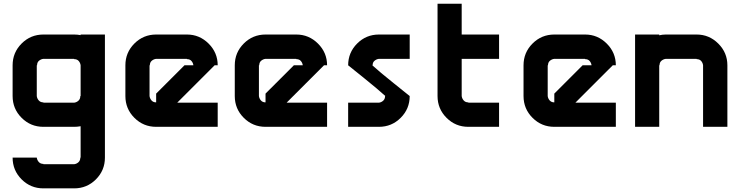

<svg xmlns="http://www.w3.org/2000/svg" viewBox="-20 -687 4021 1040"><path d="M179.2 166.7Q180.8 180 190 190.4Q199.2 200.8 215 200.8V202.5H381.7Q395 200.8 405 191.7Q415 182.5 415 166.7H416.7V-3.3Q399.2 0 381.7 0H215Q145.8 0 97.1 -48.8Q48.3 -97.5 48.3 -166.7V-333.3Q48.3 -402.5 97.1 -451.2Q145.8 -500 215 -500H381.7Q399.2 -500 416.7 -496.7V-500H548.3V166.7Q548.3 235.8 499.6 284.6Q450.8 333.3 381.7 333.3H215Q145.8 333.3 97.1 284.6Q48.3 235.8 48.3 166.7ZM381.7 -130.8Q395 -132.5 405 -141.7Q415 -150.8 415 -166.7H416.7V-333.3Q415 -346.7 406.2 -356.7Q397.5 -366.7 381.7 -366.7V-368.3H215Q201.7 -366.7 191.2 -357.9Q180.8 -349.2 180.8 -333.3H179.2V-166.7Q180.8 -153.3 190 -142.9Q199.2 -132.5 215 -132.5V-130.8Z M940 -130.8H1159.2V0H825.8Q756.7 0 707.9 -48.8Q659.2 -97.5 659.2 -166.7V-333.3Q659.2 -402.5 707.9 -451.2Q756.7 -500 825.8 -500H992.5Q1060.8 -500 1110 -450.8Q1159.2 -401.7 1159.2 -333.3H1142.5L975.8 -166.7ZM825.8 -132.5V-180L979.2 -333.3H1027.5Q1025.8 -346.7 1017.1 -356.7Q1008.3 -366.7 992.5 -366.7V-368.3H825.8Q812.5 -366.7 802.1 -357.9Q791.7 -349.2 791.7 -333.3H790V-166.7Q791.7 -153.3 800.8 -142.9Q810 -132.5 825.8 -132.5Z M1532.5 -130.8H1751.7V0H1418.3Q1349.2 0 1300.4 -48.8Q1251.7 -97.5 1251.7 -166.7V-333.3Q1251.7 -402.5 1300.4 -451.2Q1349.2 -500 1418.3 -500H1585Q1653.3 -500 1702.5 -450.8Q1751.7 -401.7 1751.7 -333.3H1735L1568.3 -166.7ZM1418.3 -132.5V-180L1571.7 -333.3H1620Q1618.3 -346.7 1609.6 -356.7Q1600.8 -366.7 1585 -366.7V-368.3H1418.3Q1405 -366.7 1394.6 -357.9Q1384.2 -349.2 1384.2 -333.3H1382.5V-166.7Q1384.2 -153.3 1393.3 -142.9Q1402.5 -132.5 1418.3 -132.5Z M2032.5 -130.8Q2045.8 -132.5 2055.8 -141.7Q2065.8 -150.8 2065.8 -166.7H2067.5Q2029.2 -201.7 1952.9 -263.3Q1876.7 -325 1865.8 -333.3Q1865.8 -402.5 1914.6 -451.2Q1963.3 -500 2032.5 -500H2199.2V-368.3H2032.5Q2019.2 -366.7 2008.8 -357.9Q1998.3 -349.2 1998.3 -333.3H1996.7Q2035 -298.3 2112.1 -236.7Q2189.2 -175 2199.2 -166.7Q2199.2 -97.5 2150.4 -48.8Q2101.7 0 2032.5 0H1865.8V-130.8Z M2516.7 0Q2447.5 0 2398.8 -48.8Q2350 -97.5 2350 -166.7V-666.7H2480.8V-500H2683.3V-368.3H2480.8V-166.7Q2482.5 -153.3 2491.7 -142.9Q2500.8 -132.5 2516.7 -132.5V-130.8H2683.3V0Z M3096.7 -130.8H3315.8V0H2982.5Q2913.3 0 2864.6 -48.8Q2815.8 -97.5 2815.8 -166.7V-333.3Q2815.8 -402.5 2864.6 -451.2Q2913.3 -500 2982.5 -500H3149.2Q3217.5 -500 3266.7 -450.8Q3315.8 -401.7 3315.8 -333.3H3299.2L3132.5 -166.7ZM2982.5 -132.5V-180L3135.8 -333.3H3184.2Q3182.5 -346.7 3173.8 -356.7Q3165 -366.7 3149.2 -366.7V-368.3H2982.5Q2969.2 -366.7 2958.8 -357.9Q2948.3 -349.2 2948.3 -333.3H2946.7V-166.7Q2948.3 -153.3 2957.5 -142.9Q2966.7 -132.5 2982.5 -132.5Z M3550.8 0H3420V-500H3550.8V-495.8Q3568.3 -500 3586.7 -500H3753.3Q3821.7 -500 3870.8 -450.8Q3920 -401.7 3920 -333.3V0H3788.3V-333.3Q3786.7 -346.7 3777.9 -356.7Q3769.2 -366.7 3753.3 -366.7V-368.3H3586.7Q3573.3 -366.7 3562.9 -357.9Q3552.5 -349.2 3552.5 -333.3H3550.8Z"/></svg>

Font: 0xA000-Squareish
Style: Squareish-Bold
Weight: 700
Version: Version 0.1